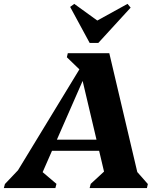

<svg xmlns="http://www.w3.org/2000/svg" viewBox="-75 -962 831 982"><path d="M-55.4 0 -49.8 -20.8 57.4 -133.8 -22.2 -26.8 381.4 -690H484L638.4 -34.4L591.2 -122.8L681.2 -20.8L676.4 0H383.4L389 -21.6L497.4 -121.6L470.4 -28L341.6 -573.6H358.8L123 -35.6L111.4 -108.4L213.8 -21.6L208.2 0ZM138.4 -190.8 149.4 -247.8H486.4L475.4 -190.8ZM348.2 -590.6 267 -669.2 271.8 -690H424.6V-590.6ZM383.6 -742.4 283.8 -926.6 304.8 -942.2 455.2 -833.4H380L577.2 -942.2L593.2 -923L427.8 -742.4Z"/></svg>

Font: Platypi Light
Style: Italic
Weight: 300
Italic angle: -13°
Designer: David Sargent
Foundry: Bolt Cutter Type
Version: Version 1.200